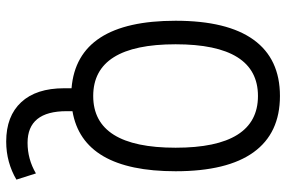

<svg xmlns="http://www.w3.org/2000/svg" viewBox="-172 -530 924 620"><g transform="rotate(90 290.0 -220.0)"><path d="M437 222Q355 222 310 173.5Q265 125 265 35V11Q47 -7 47 -325Q47 -492 108.5 -577Q170 -662 290 -662Q410 -662 471.5 -577Q533 -492 533 -325Q533 -25 339 8V27Q339 153 441 153Q494 153 540 126L560 189Q533 205 502 213.5Q471 222 437 222ZM290 -59Q457 -59 457 -325Q457 -591 290 -591Q123 -591 123 -325Q123 -59 290 -59Z"/></g></svg>

Font: Sometype Mono
Style: Regular
Weight: 400
Monospace: yes
Designer: Ryoichi Tsunekawa
Foundry: Dharma Type
Version: Version 1.000; ttfautohint (v1.8.3)